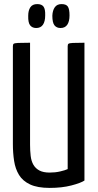

<svg xmlns="http://www.w3.org/2000/svg" viewBox="-20 -909 477 939"><path d="M223 10Q163 10 127 -7Q91 -24 73 -53.5Q55 -83 49 -122Q43 -161 43 -204V-683Q43 -692 47 -695Q51 -698 68 -699Q85 -700 127 -700V-202Q127 -172 130 -146.5Q133 -121 143.5 -103Q154 -85 173 -75Q192 -65 223 -65Q250 -65 274 -70.5Q298 -76 311 -82V-683Q311 -692 315 -695Q319 -698 336 -699Q353 -700 393 -700V-26Q375 -14 329 -2Q283 10 223 10ZM157 -772Q138 -772 127.5 -785Q117 -798 118 -832Q118 -858 128.5 -873.5Q139 -889 162 -889Q184 -889 193 -876.5Q202 -864 201 -834Q201 -804 190 -788Q179 -772 157 -772ZM276 -772Q257 -772 246.5 -785Q236 -798 236 -832Q237 -858 248 -873.5Q259 -889 281 -889Q304 -889 312 -876.5Q320 -864 320 -834Q320 -804 309 -788Q298 -772 276 -772Z"/></svg>

Font: Yanone Kaffeesatz ExtraLight
Style: Regular
Weight: 400
Version: Version 2.003